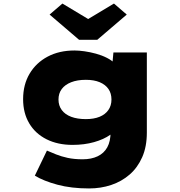

<svg xmlns="http://www.w3.org/2000/svg" viewBox="-20 -830 1014 1080"><path d="M481 230Q381 230 303 209Q225 188 176 158L244 17Q267 27 295.5 38.5Q324 50 360.5 58Q397 66 445 66Q494 66 529.5 49Q565 32 583.5 -1.5Q602 -35 602 -87V-135L647 -131Q637 -98 600.5 -72Q564 -46 509 -30.5Q454 -15 388 -15Q305 -15 242 -46.5Q179 -78 144.5 -136Q110 -194 110 -272Q110 -354 146.5 -415.5Q183 -477 248 -511.5Q313 -546 399 -546Q424 -546 455.5 -541.5Q487 -537 520 -528Q553 -519 581.5 -504.5Q610 -490 628.5 -470.5Q647 -451 648 -426L607 -417L618 -535H806V-84Q806 -5 780 54Q754 113 709 152Q664 191 605.5 210.5Q547 230 481 230ZM463 -160Q508 -160 540 -173Q572 -186 589.5 -211Q607 -236 607 -270Q607 -305 590 -329.5Q573 -354 541 -367.5Q509 -381 463 -381Q415 -381 380.5 -367.5Q346 -354 327.5 -329.5Q309 -305 309 -270Q309 -236 327.5 -211Q346 -186 380.5 -173Q415 -160 463 -160ZM425 -606 259 -748 331 -810 491 -714H461L621 -810L693 -748L527 -606Z"/></svg>

Font: Lexend Tera Black
Style: Regular
Weight: 900
Version: Version 1.007